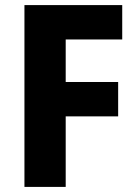

<svg xmlns="http://www.w3.org/2000/svg" viewBox="-20 -734 540 754"><path d="M238 0V-277H444V-412H238V-579H460V-714H76V0Z"/></svg>

Font: Noto Sans Myanmar SemiCondensed ExtraBold
Style: Regular
Weight: 800
Width: 4
Designer: Monotype Design Team
Foundry: Monotype Imaging Inc.
Version: Version 2.107